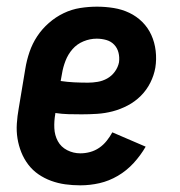

<svg xmlns="http://www.w3.org/2000/svg" viewBox="-20 -548 540 576"><path d="M221 8Q198 8 176 5Q154 2 133.5 -5.5Q113 -13 95.5 -25Q78 -37 65 -54Q52 -71 44 -91Q36 -111 32.5 -132.5Q29 -154 30.5 -177Q32 -200 36 -222L56 -342Q60 -367 68.5 -392Q77 -417 91.5 -439Q106 -461 126.5 -479Q147 -497 171 -508.5Q195 -520 220.5 -524Q246 -528 271 -528Q296 -528 321 -524Q346 -520 368 -509.5Q390 -499 407 -482Q424 -465 434 -443Q444 -421 447 -395.5Q450 -370 446 -345Q442 -322 431 -300Q420 -278 402.5 -260.5Q385 -243 363 -231.5Q341 -220 318 -214Q295 -208 271.5 -206.5Q248 -205 225 -205Q205 -205 185.5 -205.5Q166 -206 146 -209V-207Q142 -185 143 -163.5Q144 -142 153.5 -124.5Q163 -107 181.5 -97.5Q200 -88 221 -88Q236 -88 250.5 -92Q265 -96 277.5 -104.5Q290 -113 300 -125.5Q310 -138 317 -151L417 -108Q402 -82 381 -59Q360 -36 333.5 -20.5Q307 -5 278.5 1.5Q250 8 221 8ZM244 -300Q258 -300 273 -302.5Q288 -305 301.5 -312.5Q315 -320 324.5 -333Q334 -346 337 -361Q339 -376 335.5 -390Q332 -404 322.5 -414Q313 -424 299 -428Q285 -432 270 -432Q250 -432 230.5 -424Q211 -416 197.5 -400.5Q184 -385 176.5 -365.5Q169 -346 166 -327L162 -305Q162 -305 162 -305Q162 -305 162 -305Q182 -302 202.5 -301Q223 -300 244 -300Z"/></svg>

Font: Iosevka Gothic
Style: Bold Italic
Weight: 700
Italic angle: -9°
Monospace: yes
Designer: Belleve Invis
Foundry: Belleve Invis
Version: Version 15.5.1; ttfautohint (v1.8.4)